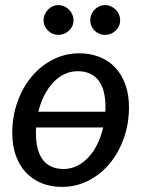

<svg xmlns="http://www.w3.org/2000/svg" viewBox="-20 -724 565 751"><path d="M28 0ZM222 7Q179 7 143.5 -7.2Q108 -21.5 82.2 -48.5Q56.5 -75.5 42.2 -114.8Q28 -154 28 -204Q28 -268.5 48.2 -325.2Q68.5 -382 103.8 -424.2Q139 -466.5 187 -491Q235 -515.5 291 -515.5Q333.5 -515.5 369.2 -501.2Q405 -487 430.5 -460Q456 -433 470.2 -393.8Q484.5 -354.5 484.5 -304.5Q484.5 -240.5 464.5 -183.8Q444.5 -127 409.2 -84.5Q374 -42 326 -17.5Q278 7 222 7ZM229 -63Q257.5 -63 282.2 -75.5Q307 -88 327 -109.8Q347 -131.5 361.2 -161.2Q375.5 -191 383.5 -225.5H121Q120.5 -220 120.5 -214.5Q120.5 -209 120.5 -203.5Q120.5 -133.5 148.2 -98.2Q176 -63 229 -63ZM284 -445.5Q255.5 -445.5 231 -433.5Q206.5 -421.5 186.8 -400Q167 -378.5 152.5 -349.5Q138 -320.5 130 -287H392Q392 -291.5 392.2 -296Q392.5 -300.5 392.5 -305Q392.5 -375.5 364.5 -410.5Q336.5 -445.5 284 -445.5ZM267.5 -644.5Q267.5 -632.5 262.8 -622.2Q258 -612 249.8 -604.2Q241.5 -596.5 230.8 -592Q220 -587.5 208 -587.5Q196.5 -587.5 186 -592Q175.5 -596.5 167.8 -604.2Q160 -612 155.2 -622.2Q150.5 -632.5 150.5 -644.5Q150.5 -656.5 155.2 -667.5Q160 -678.5 167.8 -686.5Q175.5 -694.5 186 -699.2Q196.5 -704 208 -704Q220 -704 230.8 -699.2Q241.5 -694.5 249.8 -686.5Q258 -678.5 262.8 -667.5Q267.5 -656.5 267.5 -644.5ZM450 -644.5Q450 -632.5 445.2 -622.2Q440.5 -612 432.5 -604.2Q424.5 -596.5 413.8 -592Q403 -587.5 391 -587.5Q379 -587.5 368.5 -592Q358 -596.5 350 -604.2Q342 -612 337.5 -622.2Q333 -632.5 333 -644.5Q333 -656.5 337.5 -667.5Q342 -678.5 350 -686.5Q358 -694.5 368.5 -699.2Q379 -704 391 -704Q403 -704 413.8 -699.2Q424.5 -694.5 432.5 -686.5Q440.5 -678.5 445.2 -667.5Q450 -656.5 450 -644.5Z"/></svg>

Font: Lato Medium
Style: Italic
Weight: 500
Italic angle: -7°
Designer: Lukasz Dziedzic
Foundry: tyPoland Lukasz Dziedzic
Version: Version 2.006; 2014-01-15